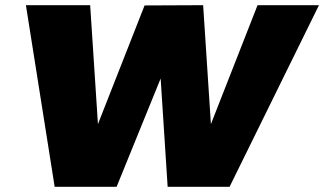

<svg xmlns="http://www.w3.org/2000/svg" viewBox="-20 -721 1251 741"><path d="M974 -701H1211L866 0H627L600 -418L430 0H191L80 -701H328L358 -242L538 -700L764 -701L794 -242Z"/></svg>

Font: TypoPRO Montserrat
Style: Italic
Weight: 900
Italic angle: -11.3°
Designer: Julieta Ulanovsky
Foundry: Julieta Ulanovsky
Version: Version 6.001